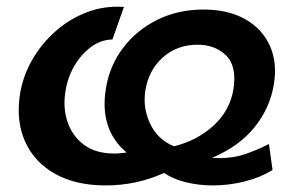

<svg xmlns="http://www.w3.org/2000/svg" viewBox="-20 -555 911 584"><path d="M809 -38Q772 -15 724 -3Q676 9 628 9Q585 9 546 -0.5Q507 -10 479 -29Q396 9 301 9Q211 9 148 -26Q85 -61 56.5 -124Q28 -187 41 -270Q50 -324 78 -373Q106 -422 149 -460Q192 -498 245 -518Q298 -538 357 -534L322 -435Q286 -434 256 -411.5Q226 -389 205.5 -353.5Q185 -318 179 -276Q171 -227 185.5 -184Q200 -141 235.5 -114.5Q271 -88 328 -88Q337 -88 346.5 -89Q356 -90 365 -91Q282 -161 302 -285Q313 -355 354.5 -409.5Q396 -464 459 -495Q522 -526 599 -526Q674 -526 726 -496.5Q778 -467 801 -415.5Q824 -364 813 -299Q802 -228 755 -169Q708 -110 625 -75Q631 -75 636.5 -74.5Q642 -74 647 -74Q690 -74 726.5 -86.5Q763 -99 798 -117ZM581 -419Q519 -419 475.5 -380.5Q432 -342 422 -279Q414 -227 436.5 -179Q459 -131 509 -110Q579 -127 629 -172.5Q679 -218 690 -283Q701 -354 667.5 -386.5Q634 -419 581 -419Z"/></svg>

Font: Raleway
Style: Bold Italic
Weight: 700
Italic angle: -12°
Designer: Matt McInerney, Pablo Impallari, Rodrigo Fuenzalida
Foundry: Matt McInerney, Pablo Impallari, Rodrigo Fuenzalida
Version: Version 4.101;RELEASE